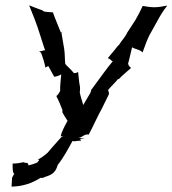

<svg xmlns="http://www.w3.org/2000/svg" viewBox="-20 -490 642 715"><path d="M89 -469C102 -437 117 -400 128 -364L145 -311C146 -308 147 -305 149 -303C143 -304 133 -297 128 -300L126 -299C129 -298 132 -294 134 -291C140 -275 146 -255 149 -239L150 -238C151 -240 157 -243 160 -244L182 -204C190 -205 202 -209 208 -213C207 -195 203 -172 204 -151L198 -141C197 -139 192 -133 190 -133V-132C197 -119 205 -100 211 -84C213 -81 213 -75 212 -71H213C218 -60 225 -51 231 -41C232 -41 231 -40 231 -40C232 -40 232 -42 232 -41C217 -14 208 5 206 18C209 18 213 17 216 16L207 22C190 42 176 56 158 78C146 89 133 98 120 105H125C127 106 123 111 121 112L120 114H121C109 120 97 123 86 126C85 112 76 119 67 114C55 117 41 119 28 119L27 120C27 127 26 158 34 157C31 159 27 168 25 172C24 183 24 194 23 205C66 204 99 192 128 174C133 170 137 174 140 172C142 171 147 169 150 168C177 160 188 149 195 124C216 98 233 66 250 35C252 36 257 36 260 36C264 35 266 35 276 34C278 34 280 35 281 36L282 35C280 34 279 32 279 30C277 27 293 26 296 25H283C280 24 276 24 273 24C276 23 280 21 283 20L295 13C299 11 308 10 311 11V10C327 -19 342 -55 360 -87L386 -140L385 -146C385 -148 384 -153 382 -154C392 -167 407 -180 419 -195L423 -196C437 -211 454 -224 467 -236L468 -237C464 -240 458 -246 457 -253C463 -274 467 -296 472 -314C481 -307 504 -305 510 -295H511C518 -313 526 -338 536 -358L566 -412C576 -431 589 -452 602 -468L601 -469C588 -466 569 -463 554 -463C540 -463 523 -466 511 -468V-467C504 -452 494 -432 484 -415L454 -369C447 -353 433 -339 424 -324L418 -318C406 -302 392 -287 381 -273C389 -273 394 -263 400 -262C389 -249 376 -232 365 -217L324 -161C324 -160 321 -157 320 -158V-157C321 -157 320 -153 319 -152L317 -145C309 -130 298 -114 290 -99C286 -114 280 -130 277 -146L278 -155V-166C274 -184 273 -206 271 -221L270 -222C268 -219 259 -217 255 -218C245 -231 230 -243 222 -253H223C221 -268 222 -290 219 -308L209 -367C209 -368 212 -370 212 -371V-372L207 -368C197 -394 186 -418 177 -444C167 -444 155 -446 144 -447L137 -452C120 -457 103 -465 89 -470Z"/></svg>

Font: Charger Mayhem
Style: Obl
Weight: 400
Designer: Jasper
Foundry: Cannot Into Space Fonts
Version: Version 0.98